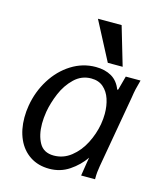

<svg xmlns="http://www.w3.org/2000/svg" viewBox="-119 -888 838 986"><g transform="rotate(15 300.0 -395.5)"><path d="M45 -212.5Q45 -246 50.5 -277Q63.5 -354 103.5 -418.2Q143.5 -482.5 203.5 -520.2Q263.5 -558 333 -558Q382 -558 417 -537.8Q452 -517.5 468.5 -473.5L473.5 -476L493.5 -550H572Q564 -522 559.2 -500.8Q554.5 -479.5 551 -455L483.5 -70.5Q480.5 -52 479 -38Q477.5 -24 477.5 0H403.5Q405 -11 408.8 -33.8Q412.5 -56.5 414.5 -70L419.5 -99Q388.5 -54 341.5 -22.5Q294.5 9 235.5 9Q176.5 9 133.2 -19.5Q90 -48 67.5 -98.2Q45 -148.5 45 -212.5ZM434 -281Q439 -311 439 -337Q439 -380 427.2 -415.5Q415.5 -451 390.2 -473Q365 -495 325.5 -495Q274 -495 236 -458.5Q198 -422 176.2 -370.2Q154.5 -318.5 146 -269.5Q140.5 -234.5 140.5 -206Q140.5 -145 163.5 -103.8Q186.5 -62.5 240.5 -62.5Q291.5 -62.5 332.2 -94.8Q373 -127 398.8 -177.2Q424.5 -227.5 434 -281ZM278.5 -800H404.5L465 -594.5H386Z"/></g></svg>

Font: JuliaMono Italic
Style: Regular
Weight: 400
Italic angle: -9°
Monospace: yes
Designer: cormullion
Foundry: corm
Version: Version 0.049; ttfautohint (v1.8.4)